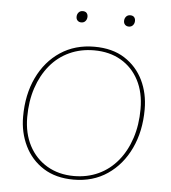

<svg xmlns="http://www.w3.org/2000/svg" viewBox="-49 -687 659 741"><g transform="rotate(5 280.5 -316.5)"><path d="M263 9Q194 9 146 -21.5Q98 -52 73 -103.5Q48 -155 48 -216Q48 -302 79.5 -368Q111 -434 167.5 -471.5Q224 -509 299 -509Q369 -509 416.5 -478.5Q464 -448 488.5 -397.5Q513 -347 513 -285Q513 -200 481.5 -133.5Q450 -67 394 -29Q338 9 263 9ZM263 -5Q315 -5 358 -25Q401 -45 432 -82.5Q463 -120 480 -171.5Q497 -223 497 -285Q497 -349 472.5 -396Q448 -443 403.5 -469Q359 -495 299 -495Q247 -495 203.5 -475Q160 -455 129 -417.5Q98 -380 81 -329Q64 -278 64 -216Q64 -153 89 -105.5Q114 -58 159 -31.5Q204 -5 263 -5ZM424 -598Q415 -598 409.5 -603.5Q404 -609 404 -618Q404 -628 410 -635Q416 -642 426 -642Q436 -642 441 -636.5Q446 -631 446 -622Q446 -612 440 -605Q434 -598 424 -598ZM240 -598Q231 -598 225.5 -603.5Q220 -609 220 -618Q220 -628 226 -635Q232 -642 242 -642Q252 -642 257 -636.5Q262 -631 262 -622Q262 -612 256 -605Q250 -598 240 -598Z"/></g></svg>

Font: Work Sans Thin
Style: Italic
Weight: 250
Italic angle: -13°
Designer: Wei Huang
Foundry: Wei Huang
Version: Version 2.012